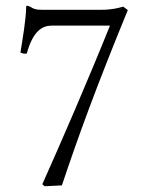

<svg xmlns="http://www.w3.org/2000/svg" viewBox="-20 -634 505 667"><path d="M160 -545H362C284 -351 195 -146 127 6L135 13L195 10C252 -160 312 -326 424 -599L408 -611C391 -606 369 -600 331 -600H125C91 -600 93 -610 75 -614C72 -614 71 -614 71 -611C70 -563 59 -503 51 -451C61.9 -447.9 62 -446.7 73 -448C95 -528 128 -545 160 -545Z"/></svg>

Font: Libertinus Serif Display
Style: Regular
Weight: 400
Designer: Philipp H. Poll
Foundry: Khaled Hosny
Version: Version 6.1